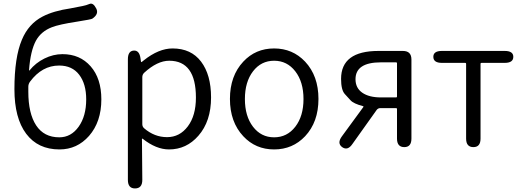

<svg xmlns="http://www.w3.org/2000/svg" viewBox="-20 -826 2931 1078"><path d="M314 13Q193 13 127 -75Q61 -163 61 -325Q61 -504 103 -603Q140 -692 219 -733Q280 -765 376 -779Q399 -783 422 -788L443 -792Q464 -796 483 -804Q503 -812 520 -779Q537 -747 498 -721Q492 -717 416 -705Q311 -689 271 -673Q211 -650 182 -598Q151 -541 143 -432Q143 -427 146 -431Q180 -473 229.5 -497.5Q279 -522 331 -522Q429 -522 489 -453.5Q549 -385 549 -268Q549 -142 480 -63Q413 13 314 13ZM313 -55Q379 -55 421.5 -114.5Q464 -174 464 -268Q464 -355 424.5 -406.5Q385 -458 312 -458Q216 -458 149 -368Q139 -355 139 -339V-311Q139 -189 183 -122Q227 -55 313 -55Z M738 232Q698 232 698 184V-493Q698 -540 731 -542Q763 -544 769 -497L771 -483Q772 -477 773.5 -477Q775 -477 787 -487Q871 -554 949 -554Q1053 -554 1109 -480Q1165 -406 1165 -279Q1165 -145 1094 -64Q1027 13 929 13Q857 13 781 -47Q777 -50 777 -45L779 184Q779 232 738 232ZM1080 -278Q1080 -485 930 -485Q863 -485 789 -417Q779 -407 779 -393V-129Q779 -115 789 -106Q847 -56 918 -56Q989 -56 1034.5 -116.5Q1080 -177 1080 -278Z M1346 -61Q1271 -141 1271 -270.5Q1271 -400 1346 -480Q1415 -554 1519 -554Q1623 -554 1693 -480Q1768 -400 1768 -270.5Q1768 -141 1693 -61Q1623 13 1519 13Q1415 13 1346 -61ZM1400.5 -114.5Q1446 -55 1519 -55Q1592 -55 1638 -114.5Q1684 -174 1684 -270Q1684 -366 1638 -425.5Q1592 -485 1519 -485Q1446 -485 1400.5 -425.5Q1355 -366 1355 -270Q1355 -174 1400.5 -114.5Z M1901 0Q1871 -22 1900 -61L2020 -225Q2023 -229 2018 -230Q1965 -244 1948 -263Q1932 -281 1916 -298Q1895 -321 1895 -383Q1895 -540 2105 -540H2242Q2290 -540 2290 -492V-48Q2290 0 2250 0Q2209 0 2209 -48V-214Q2209 -219 2204 -219H2115Q2103 -219 2095 -209L1959 -18Q1932 22 1901 0ZM2119 -279H2204Q2209 -279 2209 -284V-471Q2209 -476 2204 -476H2119Q1976 -476 1976 -381Q1976 -332 2014 -305.5Q2052 -279 2119 -279Z M2638 0Q2597 0 2597 -48V-468Q2597 -473 2592 -473H2461Q2413 -473 2413 -507Q2413 -540 2461 -540H2814Q2862 -540 2862 -507Q2862 -473 2814 -473H2683Q2678 -473 2678 -468V-48Q2678 0 2638 0Z"/></svg>

Font: Resource Han Rounded KR Normal
Style: Regular
Weight: 350
Designer: Cyano Hao (round all glyphs); Ryoko NISHIZUKA 西塚涼子 (kana, bopomofo & ideographs); Paul D. Hunt (Latin, Greek & Cyrillic)
Foundry: Cyano Hao
Version: 0.990